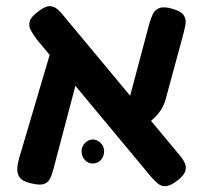

<svg xmlns="http://www.w3.org/2000/svg" viewBox="-20 -604 681 640"><path d="M570 -1Q547 16 532 16.5Q517 17 506.5 8Q496 -1 485 -13L103 -472Q91 -488 83 -502.5Q75 -517 79 -532.5Q83 -548 108 -566Q131 -584 146 -583.5Q161 -583 173.5 -571.5Q186 -560 199 -543L581 -84Q591 -72 596.5 -59Q602 -46 597 -32Q592 -18 570 -1ZM83 7Q56 1 46.5 -11.5Q37 -24 37.5 -40Q38 -56 43 -74L153 -446L253 -400L159 -44Q154 -23 147 -9Q140 5 126 9.5Q112 14 83 7ZM444 -169 397 -222 478 -526Q483 -544 490 -558Q497 -572 512.5 -577.5Q528 -583 557 -574Q584 -566 592.5 -553Q601 -540 598.5 -524.5Q596 -509 591 -490L531 -269Q524 -248 513 -232.5Q502 -217 485.5 -203Q469 -189 444 -169ZM289 -59Q273 -59 262.5 -71Q252 -83 252 -100Q252 -116 263.5 -127.5Q275 -139 289 -139Q304 -139 315.5 -127.5Q327 -116 327 -100Q327 -83 316.5 -71Q306 -59 289 -59Z"/></svg>

Font: Fredoka Medium
Style: Regular
Weight: 500
Designer: Ben Nathan
Foundry: Milena B. Brandão, Ben Nathan
Version: Version 2.001